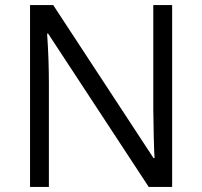

<svg xmlns="http://www.w3.org/2000/svg" viewBox="-20 -734 794 754"><path d="M98 -714V0H172V-406C172 -464 170 -532 165 -602H169L564 0H656V-714H582V-304C582 -263 585 -131 587 -113H583L189 -714Z"/></svg>

Font: Frost Regular
Style: Regular
Weight: 400
Designer: Lee Frost
Foundry: Lee Frost for Ice Communication Norge AS
Version: Version 2.011;hotconv 1.0.107;makeotfexe 2.5.65593